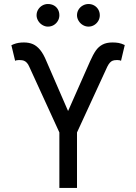

<svg xmlns="http://www.w3.org/2000/svg" viewBox="-20 -926 671 946"><path d="M272.5 -273.4 124 -597.7Q119.1 -609.4 112.3 -616.7Q105.5 -624 97.7 -627Q89.8 -629.9 79.1 -629.9H70.3Q65.4 -629.9 61 -628.9Q56.6 -627.9 54.7 -626L36.1 -703.1L46.9 -708Q59.6 -712.9 71.3 -714.8Q83 -716.8 97.7 -716.8Q123 -716.8 142.1 -708.5Q161.1 -700.2 177.7 -680.2Q194.3 -660.2 209 -624L315.4 -378.9L423.8 -624Q438.5 -657.2 452.1 -676.8Q465.8 -696.3 485.4 -706.5Q504.9 -716.8 534.2 -716.8Q550.8 -716.8 564.5 -714.4Q578.1 -711.9 594.7 -704.1L576.2 -626Q574.2 -627.9 570.3 -628.9Q566.4 -629.9 561.5 -629.9H552.7Q543 -629.9 535.2 -627Q527.3 -624 521 -616.7Q514.6 -609.4 508.8 -597.7L359.4 -273.4V0H272.5ZM160.2 -850.6Q160.2 -866.2 168 -878.9Q175.8 -891.6 188.5 -898.9Q201.2 -906.2 215.8 -906.2Q232.4 -906.2 245.1 -899.4Q257.8 -892.6 265.1 -879.9Q272.5 -867.2 272.5 -850.6Q272.5 -835.9 265.1 -823.2Q257.8 -810.5 245.1 -802.7Q232.4 -794.9 215.8 -794.9Q202.1 -794.9 189 -802.7Q175.8 -810.5 168 -823.7Q160.2 -836.9 160.2 -850.6ZM359.4 -850.6Q359.4 -866.2 367.2 -878.9Q375 -891.6 388.2 -898.9Q401.4 -906.2 416 -906.2Q431.6 -906.2 444.3 -898.9Q457 -891.6 464.4 -878.9Q471.7 -866.2 471.7 -850.6Q471.7 -835.9 464.4 -823.2Q457 -810.5 444.3 -802.7Q431.6 -794.9 416 -794.9Q401.4 -794.9 388.2 -802.7Q375 -810.5 367.2 -823.7Q359.4 -836.9 359.4 -850.6Z"/></svg>

Font: Pretendard Std Variable
Style: Regular
Weight: 400
Designer: Base glyphs from Inter by Rasmus Andersson; Hangeul glyphs from Noto Sans CJK(Source Han Sans) by Jang Soo-young and Kan
Foundry: Kil Hyung-jin
Version: Version 1.309;Glyphs 3.2 (3225)